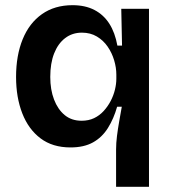

<svg xmlns="http://www.w3.org/2000/svg" viewBox="-20 -556 665 741"><path d="M428 165V21Q428 -4 431.5 -31.5Q435 -59 440 -87.5Q445 -116 450 -144H432Q419 -98 396.5 -62Q374 -26 339 -6.5Q304 13 252 13Q183 13 136.5 -22Q90 -57 66 -118.5Q42 -180 42 -259Q42 -342 67.5 -404.5Q93 -467 142 -501.5Q191 -536 260 -536Q309 -536 344.5 -517.5Q380 -499 402 -464.5Q424 -430 433 -380H451L448 -522H555V-265V165ZM295 -90Q322 -90 343 -100Q364 -110 380 -127.5Q396 -145 407 -166Q418 -187 423.5 -209.5Q429 -232 429 -252V-268Q429 -295 420.5 -323.5Q412 -352 395.5 -376Q379 -400 354 -415Q329 -430 296 -430Q259 -430 231.5 -409Q204 -388 189 -350Q174 -312 174 -259Q174 -210 188.5 -172Q203 -134 229.5 -112Q256 -90 295 -90Z"/></svg>

Font: Bricolage Grotesque 18pt SemiBold
Style: Regular
Weight: 600
Version: Version 1.001;gftools[0.9.33.dev8+g029e19f]